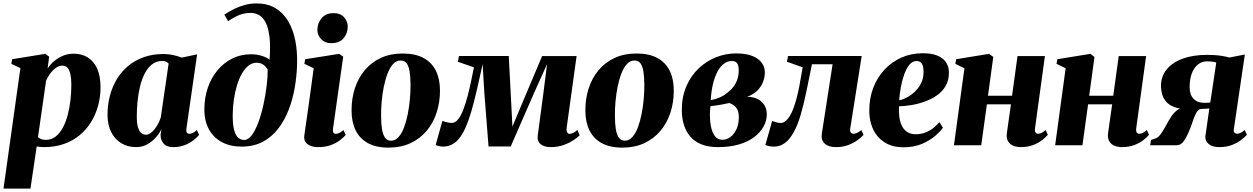

<svg xmlns="http://www.w3.org/2000/svg" viewBox="-30 -851 7344 1125"><path d="M-9.5 254 89.5 -452 36.5 -477 41 -504 235.5 -535.5 258 -519 249 -449.5Q263.5 -472.5 286.5 -492.2Q309.5 -512 338.8 -524.2Q368 -536.5 401.5 -536.5Q448 -536.5 483.5 -515Q519 -493.5 539 -449.8Q559 -406 559 -338.5Q559 -284 545 -232.2Q531 -180.5 504 -136.5Q477 -92.5 437 -59.2Q397 -26 344.8 -7.5Q292.5 11 229 11Q219 11 207.5 10Q196 9 185 7L148.5 254ZM192.5 -47Q200 -40.5 211.2 -36Q222.5 -31.5 238.5 -31.5Q271.5 -31.5 296.2 -51Q321 -70.5 338.5 -103.5Q356 -136.5 367 -178.2Q378 -220 383 -265.5Q388 -311 388 -353.5Q388 -388 383 -413.5Q378 -439 366.5 -452.8Q355 -466.5 335 -466.5Q314.5 -466.5 295.5 -452Q276.5 -437.5 262 -417Q247.5 -396.5 240 -378Z M1062.5 -99Q1060 -80.5 1064.8 -73.8Q1069.5 -67 1079 -67Q1089 -67 1099.2 -71.8Q1109.5 -76.5 1123.5 -89L1136.5 -60.5Q1124.5 -45.5 1103 -28.8Q1081.5 -12 1052 -0.5Q1022.5 11 985.5 11Q945 11 927.5 -11Q910 -33 911 -62L915.5 -94Q904.5 -70 883.5 -46Q862.5 -22 833.2 -5.5Q804 11 767 11Q719 11 681.2 -11.5Q643.5 -34 621.8 -76.5Q600 -119 600 -179Q600 -235.5 613.5 -288Q627 -340.5 653.5 -385.2Q680 -430 719.8 -463.5Q759.5 -497 811.8 -515.8Q864 -534.5 928.5 -534.5Q959 -534.5 986.5 -528Q1014 -521.5 1035.5 -513.5L1125 -532.5ZM958 -478.5Q953.5 -484 944.5 -489Q935.5 -494 921.5 -494Q885.5 -494 859.8 -473.2Q834 -452.5 816.8 -417.8Q799.5 -383 789.5 -340Q779.5 -297 775.5 -252.5Q771.5 -208 771.5 -168Q771.5 -127.5 778.8 -104.2Q786 -81 798.5 -71.2Q811 -61.5 826 -61.5Q837.5 -61.5 849.8 -69.5Q862 -77.5 873.5 -91.2Q885 -105 895 -123.5Q905 -142 912 -162.5Z M1385.5 8Q1320.5 8 1271.5 -17.5Q1222.5 -43 1195 -91.8Q1167.5 -140.5 1167.5 -209.5Q1167.5 -278.5 1187.8 -337.2Q1208 -396 1245 -440Q1282 -484 1331.8 -508.5Q1381.5 -533 1440.5 -533Q1476.5 -533 1506.5 -523Q1536.5 -513 1549.5 -501Q1555.5 -581.5 1549 -635Q1542.5 -688.5 1526.5 -719.2Q1510.5 -750 1487.5 -762.8Q1464.5 -775.5 1437.5 -775.5Q1407.5 -775.5 1377.5 -765Q1347.5 -754.5 1306.5 -727L1284.5 -765Q1312 -784 1343 -799Q1374 -814 1406.8 -822.5Q1439.5 -831 1473.5 -831Q1536 -831 1581.8 -804.5Q1627.5 -778 1657 -729.5Q1686.5 -681 1700 -614.5Q1713.5 -548 1710.5 -468Q1708.5 -404.5 1697 -337.5Q1685.5 -270.5 1662 -209Q1638.5 -147.5 1601.2 -98.5Q1564 -49.5 1510.8 -20.8Q1457.5 8 1385.5 8ZM1400.5 -31Q1425 -31 1446 -59.8Q1467 -88.5 1484.2 -135.2Q1501.5 -182 1513.5 -237Q1525.5 -292 1532.2 -346.2Q1539 -400.5 1538.5 -443Q1531 -456 1521.5 -465Q1512 -474 1500.2 -478.8Q1488.5 -483.5 1473.5 -483.5Q1448 -483.5 1426.2 -466.5Q1404.5 -449.5 1387.2 -419.2Q1370 -389 1358.2 -349.8Q1346.5 -310.5 1340 -265.8Q1333.5 -221 1333.5 -175Q1333.5 -118 1342.5 -86.8Q1351.5 -55.5 1366.8 -43.2Q1382 -31 1400.5 -31Z M1834 11Q1810 11 1790.5 3.8Q1771 -3.5 1760.5 -18.2Q1750 -33 1753 -56Q1754.5 -67.5 1758.2 -93.5Q1762 -119.5 1767.5 -157.2Q1773 -195 1779.5 -242Q1786 -289 1793.2 -342Q1800.5 -395 1808 -451L1753.5 -477L1758 -504L1957.5 -535.5L1981 -519L1921.5 -99Q1919 -81 1923.2 -74Q1927.5 -67 1937.5 -67Q1948 -67 1958.2 -72Q1968.5 -77 1982.5 -89L1995.5 -60.5Q1983.5 -46 1961.8 -29.2Q1940 -12.5 1908.2 -0.8Q1876.5 11 1834 11ZM1910 -598Q1873.5 -598 1851.2 -622.2Q1829 -646.5 1829.5 -677Q1830.5 -716.5 1855 -745.2Q1879.5 -774 1924 -774Q1966 -774 1987 -749Q2008 -724 2007.5 -695Q2007.5 -656.5 1983.5 -627.2Q1959.5 -598 1910 -598Z M2329 -537.5Q2403.5 -537.5 2451.8 -511.2Q2500 -485 2524 -436.5Q2548 -388 2548 -320Q2548 -251.5 2528.2 -191Q2508.5 -130.5 2470 -84.5Q2431.5 -38.5 2375.2 -12.2Q2319 14 2246.5 14Q2173.5 14 2125.5 -12.5Q2077.5 -39 2053.8 -87.5Q2030 -136 2030 -202Q2029.5 -272.5 2049.2 -333.2Q2069 -394 2107.5 -440Q2146 -486 2201.8 -511.8Q2257.5 -537.5 2329 -537.5ZM2317.5 -496.5Q2292 -496.5 2273 -475.5Q2254 -454.5 2240.5 -419Q2227 -383.5 2218.5 -340.8Q2210 -298 2206.2 -254Q2202.5 -210 2203 -172Q2203 -127 2208.2 -94.5Q2213.5 -62 2226.2 -44.2Q2239 -26.5 2261 -26.5Q2286 -26.5 2305.2 -48Q2324.5 -69.5 2337.8 -105Q2351 -140.5 2359.5 -183.8Q2368 -227 2371.8 -271.2Q2375.5 -315.5 2375.5 -353.5Q2375 -402 2369.8 -433.5Q2364.5 -465 2352 -480.8Q2339.5 -496.5 2317.5 -496.5Z M3196 11Q3158.5 11 3137.2 -6.8Q3116 -24.5 3121 -58.5L3153 -297.5L3175.5 -475.5L3100.5 -309L2962.5 7H2832.5L2808 -305.5L2798 -475Q2784.5 -415 2771.5 -357Q2758.5 -299 2745 -246.8Q2731.5 -194.5 2716.5 -151Q2701.5 -107.5 2684.5 -76.5Q2660 -31.5 2630.8 -11.8Q2601.5 8 2566.5 8Q2558.5 8 2549.5 6.5Q2540.5 5 2533.2 2.8Q2526 0.5 2523 -2L2562 -142.5Q2567.5 -140 2577.5 -137.2Q2587.5 -134.5 2598.2 -132.5Q2609 -130.5 2616.5 -130.5Q2621 -130.5 2625.5 -131.8Q2630 -133 2635.2 -135.5Q2640.5 -138 2646 -143Q2651.5 -148 2657 -155.5Q2673 -177 2686.2 -212.8Q2699.5 -248.5 2710.8 -291.5Q2722 -334.5 2730.8 -377.8Q2739.5 -421 2747 -456.5L2652.5 -489L2659.5 -523H2951L2967 -217L2972.5 -109L3017.5 -217L3146.5 -522.5H3348.5L3290.5 -104Q3288.5 -89.5 3290.8 -81.2Q3293 -73 3297.8 -69.8Q3302.5 -66.5 3307.5 -66.5Q3317.5 -66.5 3329.8 -72.8Q3342 -79 3353 -90L3366.5 -58.5Q3356.5 -47.5 3332.8 -31.2Q3309 -15 3274.2 -2Q3239.5 11 3196 11Z M3699 -537.5Q3773.5 -537.5 3821.8 -511.2Q3870 -485 3894 -436.5Q3918 -388 3918 -320Q3918 -251.5 3898.2 -191Q3878.5 -130.5 3840 -84.5Q3801.5 -38.5 3745.2 -12.2Q3689 14 3616.5 14Q3543.5 14 3495.5 -12.5Q3447.5 -39 3423.8 -87.5Q3400 -136 3400 -202Q3399.5 -272.5 3419.2 -333.2Q3439 -394 3477.5 -440Q3516 -486 3571.8 -511.8Q3627.5 -537.5 3699 -537.5ZM3687.5 -496.5Q3662 -496.5 3643 -475.5Q3624 -454.5 3610.5 -419Q3597 -383.5 3588.5 -340.8Q3580 -298 3576.2 -254Q3572.5 -210 3573 -172Q3573 -127 3578.2 -94.5Q3583.5 -62 3596.2 -44.2Q3609 -26.5 3631 -26.5Q3656 -26.5 3675.2 -48Q3694.5 -69.5 3707.8 -105Q3721 -140.5 3729.5 -183.8Q3738 -227 3741.8 -271.2Q3745.5 -315.5 3745.5 -353.5Q3745 -402 3739.8 -433.5Q3734.5 -465 3722 -480.8Q3709.5 -496.5 3687.5 -496.5Z M4176.5 11Q4119.5 11 4079.2 -5.5Q4039 -22 4013.8 -52Q3988.5 -82 3976.8 -121.2Q3965 -160.5 3965 -206Q3965 -284.5 3991.8 -346Q4018.5 -407.5 4064 -450.5Q4109.5 -493.5 4166.2 -515.8Q4223 -538 4282.5 -538Q4343.5 -538 4380.5 -522.2Q4417.5 -506.5 4434.5 -481.5Q4451.5 -456.5 4451.5 -428.5Q4451.5 -398.5 4440.8 -370.5Q4430 -342.5 4407 -319.8Q4384 -297 4347.5 -284Q4382 -284 4407.8 -271.5Q4433.5 -259 4448.2 -235.8Q4463 -212.5 4463 -180.5Q4463 -144 4444.2 -109.8Q4425.5 -75.5 4389.5 -48Q4353.5 -20.5 4300 -4.8Q4246.5 11 4176.5 11ZM4203 -32Q4228 -32 4249.5 -48Q4271 -64 4284.5 -92.5Q4298 -121 4299 -159.5Q4299.5 -188.5 4291.8 -206Q4284 -223.5 4271 -233Q4258 -242.5 4243.5 -247.5Q4232.5 -245.5 4220.8 -243Q4209 -240.5 4197.2 -238Q4185.5 -235.5 4174.5 -234.5Q4164 -233 4153.5 -231.5Q4143 -230 4132.5 -228.5Q4131.5 -218 4130.5 -204.2Q4129.5 -190.5 4129.5 -178.5Q4129.5 -141.5 4136.2 -108Q4143 -74.5 4159.2 -53.2Q4175.5 -32 4203 -32ZM4134.5 -264.5Q4153 -267.5 4170.2 -273.5Q4187.5 -279.5 4201.8 -287Q4216 -294.5 4224.5 -302Q4250.5 -320 4267 -342Q4283.5 -364 4291 -388.2Q4298.5 -412.5 4298.5 -437.5Q4298.5 -466 4289.5 -479.8Q4280.5 -493.5 4258 -493.5Q4233 -493.5 4211.8 -477.8Q4190.5 -462 4174.2 -432Q4158 -402 4147.8 -359.8Q4137.5 -317.5 4134.5 -264.5Z M4952 -99Q4949 -79 4956.5 -73Q4964 -67 4971 -67Q4979.5 -67 4991 -72Q5002.5 -77 5017 -89L5030 -61Q5018 -47 4995 -30.2Q4972 -13.5 4940.5 -1.2Q4909 11 4870 11Q4823.5 11 4801.5 -10.5Q4779.5 -32 4785.5 -68.5L4848.5 -474.5H4727.5Q4711 -391 4695.2 -315.8Q4679.5 -240.5 4661.8 -179.2Q4644 -118 4620.5 -76Q4595.5 -31.5 4567.2 -11.8Q4539 8 4505.5 8Q4489 8 4475.2 5Q4461.5 2 4454.5 -2L4494.5 -142Q4500.5 -140.5 4508.2 -137.8Q4516 -135 4525 -132.8Q4534 -130.5 4543 -130.5Q4560 -130.5 4573.8 -142.2Q4587.5 -154 4599.2 -173.8Q4611 -193.5 4620.2 -219.5Q4629.5 -245.5 4637 -273.5Q4646 -307.5 4652.8 -342.2Q4659.5 -377 4664.5 -407Q4669.5 -437 4673 -456.5L4580.5 -489.5L4588 -523H5019Z M5495 -102.5Q5481.5 -82.5 5450.5 -55.5Q5419.5 -28.5 5372.8 -8.2Q5326 12 5264 12Q5210.5 12 5172.5 -6.2Q5134.5 -24.5 5110.2 -54.8Q5086 -85 5074.8 -123Q5063.5 -161 5063.5 -200Q5063 -274 5086.5 -335.8Q5110 -397.5 5152.5 -443Q5195 -488.5 5252.2 -513.8Q5309.5 -539 5377 -539Q5431.5 -539 5465 -524.2Q5498.5 -509.5 5514.2 -484.2Q5530 -459 5530 -427.5Q5530.5 -381 5511 -347.5Q5491.5 -314 5458.8 -291.5Q5426 -269 5387 -255.2Q5348 -241.5 5308.8 -235.2Q5269.5 -229 5237.5 -228Q5235.5 -192.5 5240 -162.5Q5244.5 -132.5 5256 -110.8Q5267.5 -89 5287.2 -76.8Q5307 -64.5 5335.5 -64.5Q5369 -64.5 5395.2 -75.5Q5421.5 -86.5 5441.2 -103Q5461 -119.5 5474.5 -135.5ZM5341 -493.5Q5316 -493.5 5298 -471.2Q5280 -449 5267.8 -414Q5255.5 -379 5248.2 -339Q5241 -299 5238.5 -263.5Q5254.5 -266 5273.8 -274.8Q5293 -283.5 5312 -297.8Q5331 -312 5347 -331.8Q5363 -351.5 5372.5 -376.5Q5382 -401.5 5381.5 -431.5Q5381 -466 5370 -479.8Q5359 -493.5 5341 -493.5Z M6034.5 -99Q6032.5 -80.5 6038.2 -73.8Q6044 -67 6052 -67Q6060.5 -67 6071 -71.5Q6081.5 -76 6097 -89L6109.5 -61Q6099.5 -49 6078.8 -32Q6058 -15 6025.8 -2Q5993.5 11 5949.5 11Q5927.5 11 5907.8 3.2Q5888 -4.5 5877 -22.5Q5866 -40.5 5869.5 -70.5L5893.5 -239.5H5752.5L5719.5 0H5559.5L5621 -451L5567.5 -477L5572.5 -504L5765.5 -535.5L5790 -517.5L5759 -290H5900L5932 -522.5H6092.5Z M6627.5 -99Q6625.5 -80.5 6631.2 -73.8Q6637 -67 6645 -67Q6653.5 -67 6664 -71.5Q6674.5 -76 6690 -89L6702.5 -61Q6692.5 -49 6671.8 -32Q6651 -15 6618.8 -2Q6586.5 11 6542.5 11Q6520.5 11 6500.8 3.2Q6481 -4.5 6470 -22.5Q6459 -40.5 6462.5 -70.5L6486.5 -239.5H6345.5L6312.5 0H6152.5L6214 -451L6160.5 -477L6165.5 -504L6358.5 -535.5L6383 -517.5L6352 -290H6493L6525 -522.5H6685.5Z M7263 -89 7276 -61Q7266 -50 7244.5 -32.8Q7223 -15.5 7190.2 -2.2Q7157.5 11 7114 11Q7072.5 11 7051.8 -7.5Q7031 -26 7032.5 -51L7056 -215.5Q7048.5 -214.5 7038.2 -214Q7028 -213.5 7017.8 -213Q7007.5 -212.5 6999.5 -211.5Q6984.5 -202 6974.8 -181Q6965 -160 6956.8 -134.5Q6948.5 -109 6938 -84.5Q6923 -48 6906 -24Q6889 0 6864.5 0H6709.5L6714 -31L6734.5 -37.5Q6754.5 -43 6769.8 -63.5Q6785 -84 6799.2 -110.8Q6813.5 -137.5 6829.5 -163Q6845.5 -188.5 6866.5 -205Q6887.5 -221.5 6916.5 -221L6933.5 -211Q6884 -211.5 6852.5 -223Q6821 -234.5 6804 -254Q6787 -273.5 6780 -297Q6773 -320.5 6772.5 -343.5Q6771.5 -401 6804.8 -442.8Q6838 -484.5 6899 -507Q6960 -529.5 7042.5 -529.5Q7064 -529.5 7085.2 -528.2Q7106.5 -527 7128.8 -523.5Q7151 -520 7173.5 -514L7264 -531.5L7199.5 -94Q7197 -77.5 7204.8 -72.2Q7212.5 -67 7218.5 -67Q7226.5 -67 7238.5 -72.5Q7250.5 -78 7263 -89ZM7061.5 -250.5 7096.5 -484Q7091.5 -487 7082.5 -488.5Q7073.5 -490 7062.8 -490.8Q7052 -491.5 7041 -491.5Q7013 -491.5 6990 -473.8Q6967 -456 6953.8 -422.2Q6940.5 -388.5 6940.5 -340.5Q6940.5 -296 6963.5 -272.2Q6986.5 -248.5 7025.5 -248.5Q7030.5 -248.5 7037 -248.8Q7043.5 -249 7050.2 -249.5Q7057 -250 7061.5 -250.5Z"/></svg>

Font: Merriweather 96pt Black
Style: Italic
Weight: 900
Italic angle: -7.8°
Version: Version 2.101